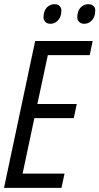

<svg xmlns="http://www.w3.org/2000/svg" viewBox="-41 -913 483 933"><path d="M251.5 -880.4Q257.3 -872.1 257.3 -862.8Q257.3 -828.6 236.8 -810.1Q222.7 -797.4 204.1 -797.4Q185.5 -797.4 176.8 -809.6Q170.4 -817.9 170.4 -827.6Q170.4 -863.3 191.4 -880.9Q205.6 -892.6 224.1 -892.6Q242.7 -892.6 251.5 -880.4ZM355 -880.4Q369.1 -892.6 387.9 -892.6Q406.7 -892.6 416 -880.9Q421.9 -873 421.9 -863.3Q421.9 -828.1 400.9 -809.6Q386.7 -797.4 368.2 -797.4Q349.6 -797.4 340.8 -810.1Q334.5 -818.4 334.5 -828.1Q334.5 -862.8 355 -880.4ZM395 -645H191.4L140.6 -407.7H332L317.4 -338.9H126L68.8 -69.3H272.5L257.8 0H-21.5L129.9 -713.9H409.2Z"/></svg>

Font: Open Sans Hebrew Condensed
Style: Italic
Weight: 400
Width: 3
Italic angle: -12°
Foundry: Ascender Corporation, Yanek Iontef
Version: Version 2.001;PS 002.001;hotconv 1.0.70;makeotf.lib2.5.58329